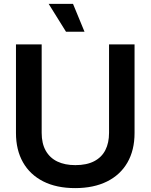

<svg xmlns="http://www.w3.org/2000/svg" viewBox="-20 -957 773 986"><path d="M366 9Q270 9 202 -25.5Q134 -60 98 -123.5Q62 -187 62 -274V-729H194V-275Q194 -220 215 -183Q236 -146 274.5 -127.5Q313 -109 367 -109Q425 -109 463.5 -129Q502 -149 521 -186Q540 -223 540 -275V-729H671V-274Q671 -186 634.5 -122.5Q598 -59 529.5 -25Q461 9 366 9ZM319 -794 230 -937H355L414 -794Z"/></svg>

Font: Mona Sans ExtraLight SemiBold
Style: Regular
Weight: 600
Version: Version 2.000